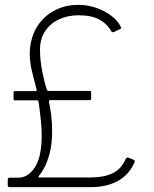

<svg xmlns="http://www.w3.org/2000/svg" viewBox="-20 -772 637 792"><path d="M20 0Q12 0 12 -8V-32Q12 -39 19 -39H54Q94 -38 123 -80.5Q152 -123 152 -214Q152 -241 148.5 -276Q145 -311 139 -353Q138 -358 134 -358H41Q36 -358 36 -364V-390Q36 -396 41 -396H125Q133 -396 131 -402L113 -473Q97 -537 106 -588.5Q115 -640 143 -676.5Q171 -713 212.5 -732.5Q254 -752 302 -752Q344 -752 380.5 -738.5Q417 -725 443.5 -703.5Q470 -682 479 -659Q481 -655 478.5 -654Q476 -653 473 -651L450 -640Q442 -637 439 -643Q422 -674 389.5 -691.5Q357 -709 304 -709Q260 -709 224 -692.5Q188 -676 166.5 -644Q145 -612 145 -567Q145 -524 154.5 -476.5Q164 -429 173 -403Q175 -397 179 -397H350Q356 -397 356 -392V-365Q356 -359 350 -359H189Q181 -359 182 -352Q188 -324 191.5 -294.5Q195 -265 195 -232Q195 -176 184.5 -138Q174 -100 161.5 -78Q149 -56 141 -47Q138 -43 138.5 -41.5Q139 -40 143 -40H354Q408 -40 444 -57Q480 -74 499 -117Q503 -124 509 -122L531 -113Q538 -109 536 -105Q514 -52 467 -26Q420 0 354 0H20Z"/></svg>

Font: Libre Franklin Thin
Style: Regular
Weight: 100
Designer: Pablo Impallari, Rodrigo Fuenzalida, Nhung Nguyen
Foundry: Impallari Type
Version: Version 3.000